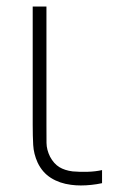

<svg xmlns="http://www.w3.org/2000/svg" viewBox="-20 -560 362 587"><path d="M197 5Q162 0.5 135.8 -16Q109.5 -32.5 95 -63Q83 -89.5 81.5 -116.8Q80 -144 80 -179V-540H122V-179Q122 -144 122.2 -123Q122.5 -102 133 -81Q144.5 -59.5 161.2 -49.2Q178 -39 202 -36Q224.5 -34 248.2 -34.8Q272 -35.5 292 -40V0Q276 3.5 259.5 5.2Q243 7 227.2 7Q211.5 7 197 5Z"/></svg>

Font: Manrope ExtraLight
Style: Regular
Weight: 200
Designer: Mikhail Sharanda
Foundry: Mikhail Sharanda
Version: Version 4.505